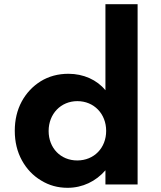

<svg xmlns="http://www.w3.org/2000/svg" viewBox="-20 -880 766 916"><path d="M302.5 16C374 16 437.5 -15 483 -67.5V0H636.5V-860H483V-449.5C442.5 -499 378.5 -528 306.5 -528C257 -528 213 -516 174.5 -492.5C136 -468.5 105.5 -436 83.5 -395.5C61.5 -354.5 50.5 -308 50.5 -256C50.5 -203 62 -156 84.5 -115C107 -74 137.5 -42 176 -19C214 4.5 256 16 302.5 16ZM348.5 -114.5C269 -114.5 212 -174 212 -255C212 -337 270.5 -397.5 349 -397.5C428.5 -397.5 486.5 -337 486.5 -255.5C486.5 -174.5 429 -114.5 348.5 -114.5Z"/></svg>

Font: Spartan
Style: Bold
Weight: 700
Designer: Matt Bailey, Mirko Velimirovic
Foundry: Matt Bailey
Version: Version 1.003